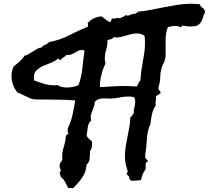

<svg xmlns="http://www.w3.org/2000/svg" viewBox="-20 -800 1087 999"><path d="M1046.9 -739.3Q1040 -719.7 1032.2 -698.2Q1024.4 -676.8 1004.9 -666Q997.1 -664.1 988.3 -663.1Q979.5 -662.1 969.7 -662.1Q961.9 -662.1 952.6 -663.1Q943.4 -664.1 934.6 -666Q932.6 -666 932.1 -666.5Q931.6 -667 929.7 -667Q924.8 -667 924.8 -662.6Q924.8 -658.2 919.9 -658.2Q918 -658.2 918 -659.2Q906.2 -665 891.6 -665Q881.8 -665 873 -663.1Q864.3 -661.1 853.5 -659.2Q841.8 -628.9 841.8 -596.7V-514.6Q841.8 -505.9 839.8 -497.1Q837.9 -482.4 830.1 -469.2Q822.3 -456.1 819.3 -441.4Q813.5 -417 813.5 -396Q813.5 -375 804.7 -346.7V-340.8Q804.7 -333 810.1 -328.1Q815.4 -323.2 816.4 -315.4Q808.6 -310.5 802.2 -306.6Q795.9 -302.7 791 -297.9Q792 -294.9 792 -291Q792 -284.2 790.5 -277.8Q789.1 -271.5 789.1 -263.7Q789.1 -255.9 791 -252Q776.4 -232.4 770.5 -204.6Q764.6 -176.8 762.7 -154.3Q749 -125 745.6 -91.3Q742.2 -57.6 740.2 -26.4Q739.3 -15.6 737.3 -5.9Q735.4 3.9 735.4 13.7Q735.4 25.4 742.2 28.8Q749 32.2 749 42Q743.2 42 740.7 45.9Q738.3 49.8 737.8 55.2Q737.3 60.5 737.8 65.9Q738.3 71.3 738.3 75.2Q738.3 82 735.4 84Q718.8 106.4 713.9 136.7Q704.1 137.7 693.8 139.2Q683.6 140.6 672.9 140.6Q669.9 140.6 667.5 140.1Q665 139.6 662.1 139.6Q654.3 134.8 652.3 124Q650.4 113.3 640.6 109.4Q640.6 107.4 639.6 106.4V105.5Q639.6 100.6 642.1 97.7Q644.5 94.7 644.5 90.8Q644.5 88.9 643.6 87.9Q637.7 69.3 633.8 52.2Q629.9 35.2 629.9 14.6Q629.9 -10.7 633.8 -36.1Q637.7 -61.5 643.1 -86.9Q648.4 -112.3 652.8 -137.7Q657.2 -163.1 658.2 -189.5Q664.1 -193.4 667.5 -199.2Q670.9 -205.1 675.8 -210Q674.8 -226.6 679.2 -241.2Q683.6 -255.9 683.6 -272.5Q683.6 -285.2 678.7 -293.9Q666 -297.9 649.4 -297.9Q624 -297.9 600.1 -292.5Q576.2 -287.1 551.8 -287.1Q543.9 -287.1 535.6 -287.6Q527.3 -288.1 518.6 -288.1Q504.9 -288.1 493.7 -284.2Q482.4 -280.3 472.7 -269.5V-266.6Q472.7 -255.9 468.8 -246.1L461.9 -227.5Q459 -218.8 455.6 -210Q452.1 -201.2 452.1 -191.4Q452.1 -180.7 455.1 -171.9Q446.3 -167 442.4 -157.7Q438.5 -148.4 436.5 -137.2Q434.6 -126 433.6 -114.3Q432.6 -102.5 430.7 -94.7Q434.6 -84 442.9 -77.6Q451.2 -71.3 459 -63.5V-50.8Q459 -41 457 -31.2Q455.1 -21.5 448.2 -13.7V-6.8Q448.2 7.8 446.3 26.9Q444.3 45.9 430.7 55.7Q428.7 78.1 422.9 94.2Q417 110.4 407.7 124Q398.4 137.7 386.7 150.9Q375 164.1 361.3 178.7H335.9Q331.1 171.9 327.6 164.1Q324.2 156.2 319.8 148.4Q315.4 140.6 310.5 133.8Q305.7 127 297.9 123Q295.9 117.2 293.5 111.3Q291 105.5 291 98.6Q291 91.8 297.9 87.9Q294.9 81.1 292.5 76.2Q290 71.3 290 64.5Q290 52.7 295.4 45.4Q300.8 38.1 304.7 28.3Q303.7 25.4 303.7 21.5V13.7Q303.7 -11.7 312 -36.6Q320.3 -61.5 322.3 -87.9Q323.2 -95.7 327.1 -98.1Q331.1 -100.6 335.9 -105.5Q334 -108.4 333 -112.3Q332 -116.2 332 -119.1Q332 -123 332.5 -126.5Q333 -129.9 333 -132.8Q349.6 -167 357.4 -203.1Q365.2 -239.3 371.1 -277.3Q331.1 -281.2 291.5 -281.2Q252 -281.2 211.9 -282.2H180.7Q165 -282.2 150.4 -284.2Q147.5 -284.2 136.2 -289.1Q125 -293.9 111.8 -300.3Q98.6 -306.6 86.9 -312Q75.2 -317.4 70.3 -319.3Q55.7 -336.9 47.9 -359.4Q40 -381.8 40 -404.3Q40 -432.6 51.8 -455.1Q68.4 -467.8 83 -481Q97.7 -494.1 108.4 -510.7Q118.2 -511.7 129.4 -518.6Q140.6 -525.4 151.9 -532.7Q163.1 -540 174.3 -546.4Q185.5 -552.7 196.3 -552.7Q204.1 -563.5 215.8 -567.4Q227.5 -571.3 235.4 -581.1Q290 -590.8 338.4 -615.7Q386.7 -640.6 438.5 -662.1Q436.5 -664.1 437.5 -668Q438.5 -671.9 438.5 -674.8Q438.5 -676.8 437 -678.2Q435.5 -679.7 433.6 -678.7Q450.2 -695.3 467.3 -704.1Q484.4 -712.9 507.8 -714.8Q511.7 -712.9 517.6 -708L530.3 -698.2Q537.1 -693.4 543 -689.5Q548.8 -685.5 551.8 -685.5Q555.7 -685.5 556.6 -688Q557.6 -690.4 558.6 -693.8Q559.6 -697.3 560.5 -700.2Q561.5 -703.1 564.5 -704.1Q566.4 -703.1 571.3 -703.1Q577.1 -703.1 582.5 -705.1Q587.9 -707 593.8 -707Q598.6 -707 601.6 -704.1Q610.4 -708 618.7 -711.4Q627 -714.8 633.8 -721.7Q637.7 -718.8 643.6 -718.8Q649.4 -718.8 653.3 -720.7Q657.2 -722.7 662.1 -724.6Q670.9 -728.5 680.2 -728.5Q689.5 -728.5 697.3 -739.3Q732.4 -742.2 766.6 -749L835 -762.7Q869.1 -769.5 903.8 -774.9Q938.5 -780.3 973.6 -780.3Q985.4 -780.3 996.6 -779.8Q1007.8 -779.3 1018.6 -778.3Q1023.4 -765.6 1033.7 -759.3Q1043.9 -752.9 1046.9 -739.3ZM734.4 -575.2Q734.4 -585 733.9 -593.8Q733.4 -602.5 732.4 -613.3Q713.9 -626 692.4 -626Q676.8 -626 661.6 -622.1Q646.5 -618.2 631.8 -613.8Q617.2 -609.4 602.1 -606.4Q586.9 -603.5 571.3 -606.4Q566.4 -598.6 556.6 -595.7L539.1 -591.8V-585.9Q539.1 -561.5 532.2 -540Q525.4 -518.6 525.4 -495.1Q525.4 -488.3 526.4 -481.9Q527.3 -475.6 529.3 -468.8Q523.4 -459 518.1 -444.8Q512.7 -430.7 508.8 -415.5Q504.9 -400.4 502.4 -385.7Q500 -371.1 500 -359.4V-352.5Q500 -349.6 501 -346.7Q534.2 -348.6 566.4 -350.6Q598.6 -352.5 631.8 -352.5Q661.1 -352.5 690.4 -349.6Q697.3 -357.4 700.2 -366.2Q703.1 -375 710.9 -381.8Q711.9 -406.2 715.3 -430.2Q718.8 -454.1 723.1 -478.5Q727.5 -502.9 731 -526.9Q734.4 -550.8 734.4 -575.2ZM419.9 -536.1Q416 -538.1 412.6 -539.1Q409.2 -540 404.3 -540Q394.5 -540 386.2 -535.2Q377.9 -530.3 369.1 -525.4Q360.4 -520.5 350.1 -516.6Q339.8 -512.7 326.2 -514.6Q319.3 -506.8 310.1 -501Q300.8 -495.1 293.9 -487.3Q289.1 -487.3 288.6 -490.7Q288.1 -494.1 283.2 -494.1H280.3Q266.6 -481.4 245.6 -473.6Q224.6 -465.8 204.6 -457Q184.6 -448.2 170.4 -434.6Q156.2 -420.9 156.2 -397.5Q156.2 -392.6 156.7 -389.2Q157.2 -385.7 157.2 -381.8Q182.6 -372.1 207.5 -364.3Q232.4 -356.4 258.8 -356.4H269.5Q275.4 -356.4 280.3 -357.4Q291 -349.6 303.2 -347.2Q315.4 -344.7 328.1 -344.7Q343.8 -344.7 359.4 -347.7Q375 -350.6 388.7 -357.4Q404.3 -401.4 408.7 -445.8Q413.1 -490.2 419.9 -536.1Z"/></svg>

Font: Rock Salt
Style: Regular
Weight: 400
Version: Version 1.001